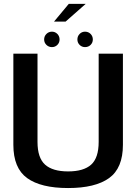

<svg xmlns="http://www.w3.org/2000/svg" viewBox="-20 -946 702 970"><path d="M324 4Q461 4 531 -46.2Q601 -96.5 601 -214.5V-675H478.5V-229Q478.5 -148.5 440.5 -114.2Q402.5 -80 324 -80Q246 -80 207.8 -114.2Q169.5 -148.5 169.5 -229V-675H47.5V-214.5Q47.5 -96.5 117.2 -46.2Q187 4 324 4ZM242.5 -708Q258.5 -708 269.8 -719.2Q281 -730.5 281 -746.5Q281 -763 269.8 -774.5Q258.5 -786 242.5 -786Q226 -786 214.5 -774.5Q203 -763 203 -746.5Q203 -730.5 214.5 -719.2Q226 -708 242.5 -708ZM409.5 -708Q426.5 -708 437.8 -719.2Q449 -730.5 449 -746.5Q449 -763 437.8 -774.5Q426.5 -786 409.5 -786Q393.5 -786 382.2 -774.5Q371 -763 371 -746.5Q371 -730.5 382.2 -719.2Q393.5 -708 409.5 -708ZM253 -837H311.5L413 -926.5H327.5Z"/></svg>

Font: Anybody Thin Medium
Style: Regular
Weight: 500
Version: Version 1.113;gftools[0.9.25]